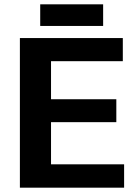

<svg xmlns="http://www.w3.org/2000/svg" viewBox="-20 -868 632 888"><path d="M72 0H554V-108H216V-303H518V-409H216V-585H548V-692H72ZM166 -748H457V-848H166Z"/></svg>

Font: Ronzino
Style: Bold
Weight: 700
Designer: Nunzio Mazzaferro
Foundry: Collletttivo
Version: Version 1.000;Glyphs 3.3 (3337)